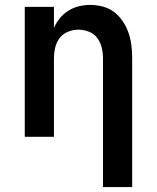

<svg xmlns="http://www.w3.org/2000/svg" viewBox="-20 -558 640 783"><path d="M400 205V-320Q400 -342 395 -363.5Q390 -385 377 -402.5Q364 -420 343 -428.5Q322 -437 300 -437Q278 -437 257 -428.5Q236 -420 223 -402.5Q210 -385 205 -363.5Q200 -342 200 -320V0H81V-530H200V-444Q209 -465 224 -483.5Q239 -502 259 -514.5Q279 -527 302 -532.5Q325 -538 348 -538Q374 -538 400 -531Q426 -524 446.5 -508Q467 -492 481.5 -470Q496 -448 504.5 -423Q513 -398 516 -372Q519 -346 519 -320V205Z"/></svg>

Font: Iosevka Curly Extended
Style: Bold
Weight: 700
Width: 7
Monospace: yes
Designer: Belleve Invis
Foundry: Belleve Invis
Version: Version 11.1.0; ttfautohint (v1.8.3)